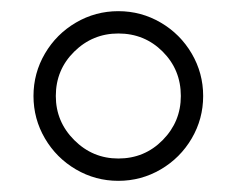

<svg xmlns="http://www.w3.org/2000/svg" viewBox="-20 -755 424 344"><path d="M40 -583Q40 -624 60.5 -659Q81 -694 116 -714.5Q151 -735 192 -735Q233 -735 268 -714.5Q303 -694 323.5 -659Q344 -624 344 -583Q344 -542 323.5 -507Q303 -472 268 -451.5Q233 -431 192 -431Q151 -431 116 -451.5Q81 -472 60.5 -507Q40 -542 40 -583ZM304 -583Q304 -630 271.5 -662.5Q239 -695 192 -695Q146 -695 113 -662.5Q80 -630 80 -583Q80 -537 113 -504Q146 -471 192 -471Q239 -471 271.5 -504Q304 -537 304 -583Z"/></svg>

Font: Shippori Mincho B1
Style: Regular
Weight: 400
Designer: FONTDASU
Foundry: FONTDASU / Google Inc. / but / Adobe
Version: Version 3.110; ttfautohint (v1.8.3)